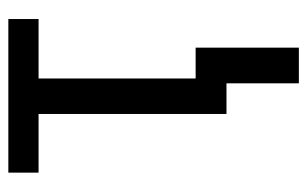

<svg xmlns="http://www.w3.org/2000/svg" viewBox="-160 -408 744 465"><g transform="rotate(-90 212.5 -176.0)"><path d="M398.4 -455.1H254.4V0H168.5V-455.1H26.4V-528.3H398.4ZM329.1 175.3H242.7V-74.7H329.1Z"/></g></svg>

Font: Roboto Condensed
Style: Regular
Weight: 400
Designer: Google
Version: Version 2.001047; 2015